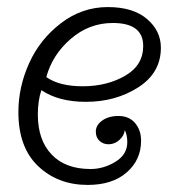

<svg xmlns="http://www.w3.org/2000/svg" viewBox="-20 -512 506 543"><path d="M333 -144Q331 -128 317.5 -116Q304 -104 287 -104Q272 -104 261.5 -113.5Q251 -123 251 -140Q251 -158 269 -171Q287 -184 315 -184Q345 -184 362 -164Q379 -144 379 -114Q379 -60 338.5 -24.5Q298 11 228 11Q144 11 88 -42Q32 -95 32 -195Q32 -266 62.5 -333.5Q93 -401 152.5 -446.5Q212 -492 285 -492Q356 -492 395.5 -458.5Q435 -425 435 -377Q435 -306 371 -265Q307 -224 223 -224Q146 -224 97 -257Q87 -227 87 -188Q87 -116 126 -75Q165 -34 236 -34Q273 -34 306.5 -54.5Q340 -75 340 -110Q340 -130 333 -144ZM111 -294Q148 -268 214 -268Q282 -268 333.5 -297.5Q385 -327 385 -382Q385 -447 299 -447Q232 -447 180 -402Q128 -357 111 -294Z"/></svg>

Font: Bonbon
Style: Regular
Weight: 400
Designer: Ksenia Erulevich
Foundry: Cyreal (www.cyreal.org)
Version: Version 1.001